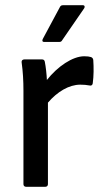

<svg xmlns="http://www.w3.org/2000/svg" viewBox="-20 -717 394 737"><path d="M149 -556H207C212 -556 216 -557 219 -563L303 -685C307 -691 305 -697 298 -697H223C217 -697 213 -696 210 -690L144 -567C141 -560 143 -556 149 -556ZM80 0H154C160 0 164 -4 164 -10V-323C200 -365 245 -392 288 -392C301 -392 313 -391 323 -389C330 -387 335 -390 336 -397C340 -426 340 -458 338 -487C337 -492 335 -496 329 -498C323 -500 315 -501 303 -501C259 -501 201 -462 160 -410C159 -432 156 -460 152 -480C151 -486 147 -489 141 -489H74C67 -489 62 -485 63 -478C68 -442 70 -407 70 -369V-10C70 -4 74 0 80 0Z"/></svg>

Font: Sofia Sans Cond SemiBold
Style: Regular
Weight: 600
Width: 3
Designer: Botio Nikoltchev, Ani Petrova
Foundry: lettersoup
Version: Version 4.100